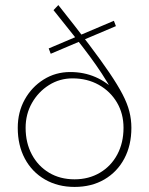

<svg xmlns="http://www.w3.org/2000/svg" viewBox="-20 -727 588 757"><path d="M274 10Q341 10 391.5 -19.5Q442 -49 470 -101.5Q498 -154 498 -223Q498 -256 490 -287.5Q482 -319 463 -355.5Q444 -392 411.5 -440Q379 -488 329.5 -553.5Q280 -619 210 -707L191 -687Q240 -626 274 -583Q308 -540 333.5 -505.5Q359 -471 381 -437.5Q403 -404 426 -363L440 -364Q364 -443 257 -443Q199 -443 152 -413.5Q105 -384 77.5 -334.5Q50 -285 50 -223Q50 -154 78 -101.5Q106 -49 157 -19.5Q208 10 274 10ZM274 -20Q217 -20 173.5 -46Q130 -72 105.5 -118Q81 -164 81 -223Q81 -277 106 -321Q131 -365 173 -391.5Q215 -418 266 -418Q324 -418 369.5 -392.5Q415 -367 441 -323Q467 -279 467 -223Q467 -164 442.5 -118Q418 -72 374 -46Q330 -20 274 -20ZM180 -515 437 -624 429 -645 172 -536Z"/></svg>

Font: Jost ExtraLight
Style: Regular
Weight: 250
Version: Version 3.710